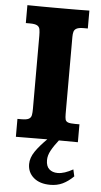

<svg xmlns="http://www.w3.org/2000/svg" viewBox="-58 -675 488 928"><g transform="rotate(5 186.0 -211.5)"><path d="M36.6 0V-86.9H56.2Q81.5 -86.9 92 -93Q102.5 -99.1 104.7 -111.3Q106.9 -123.5 106.9 -141.6V-495.6Q106.9 -514.6 104.7 -527.1Q102.5 -539.6 91.8 -545.7Q81.1 -551.8 56.2 -551.8H36.6V-638.7Q80.6 -638.2 110.6 -637.9Q140.6 -637.7 168.9 -637.7Q208 -637.7 236.1 -637.7Q264.2 -637.7 287.8 -637.9Q311.5 -638.2 337.4 -638.7V-551.8H316.9Q293.9 -551.8 283.2 -546.1Q272.5 -540.5 269.5 -530Q266.6 -519.5 266.6 -505.4V-131.3Q266.6 -113.8 269 -104.2Q271.5 -94.7 282 -90.8Q292.5 -86.9 316.9 -86.9H337.4V0Q301.3 0 267.3 -0.5Q233.4 -1 185.1 -1Q140.1 -1 105.7 -0.5Q71.3 0 36.6 0ZM222.2 216.8Q170.9 216.8 141.4 191.4Q111.8 166 111.8 125.5Q111.8 95.2 132.8 64.2Q153.8 33.2 192.9 -4.9H248.5Q223.1 27.3 209.7 51.8Q196.3 76.2 196.3 99.1Q196.3 128.9 211.9 142.8Q227.5 156.7 252.4 156.7Q269.5 156.7 287.8 150.6Q306.2 144.5 327.1 132.8L334.5 166Q308.6 191.4 282 204.1Q255.4 216.8 222.2 216.8Z"/></g></svg>

Font: Kameron
Style: Regular
Weight: 400
Designer: Vernon Adams
Foundry: Vernon Adams
Version: Version 1.100